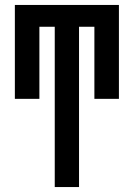

<svg xmlns="http://www.w3.org/2000/svg" viewBox="-20 -540 540 775"><path d="M201 215V-432H139V-141H40V-520H460V-141H361V-432H299V215Z"/></svg>

Font: Iosevka SS18 Semibold
Style: Regular
Weight: 600
Monospace: yes
Designer: Belleve Invis
Foundry: Belleve Invis
Version: Version 25.1.1; ttfautohint (v1.8.4)